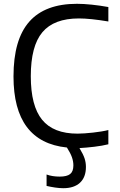

<svg xmlns="http://www.w3.org/2000/svg" viewBox="-20 -770 629 1010"><path d="M313 220Q293 220 269.5 216.5Q246 213 225 208V148Q255 159 294 159Q332 159 349 145.5Q366 132 366 100Q366 79 358.5 57.5Q351 36 332 6Q51 -23 51 -368Q51 -562 134 -656Q217 -750 385 -750Q419 -750 462.5 -745.5Q506 -741 550 -733V-657Q502 -665 463.5 -669Q425 -673 395 -673Q264 -673 203 -600.5Q142 -528 142 -369Q142 -213 201.5 -140Q261 -67 388 -67Q404 -67 425.5 -68.5Q447 -70 469.5 -72.5Q492 -75 513.5 -78.5Q535 -82 550 -86V-11Q518 -3 476 2Q434 7 398 9Q418 42 425 63.5Q432 85 432 108Q432 162 401 191Q370 220 313 220Z"/></svg>

Font: Encode Sans Normal
Style: Regular
Weight: 400
Designer: Pablo Impallari, Andres Torresi
Foundry: Pablo Impallari, Andres Torresi
Version: Version 1.000; ttfautohint (v1.00) -l 8 -r 50 -G 200 -x 14 -